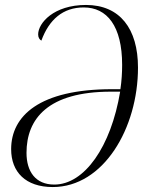

<svg xmlns="http://www.w3.org/2000/svg" viewBox="-20 -745 600 775"><path d="M193 10C398 10 537 -228 537 -472C537 -629 464 -725 327 -725C197 -725 134 -652 134 -606C134 -593 140 -585 147 -581C178 -666 234 -715 318 -715C412 -715 473 -640 473 -483C473 -452 471 -418 466 -385H432C139 -385 25 -277 25 -143C25 -51 83 10 193 10ZM199 0C123 0 87 -53 87 -128C87 -265 173 -375 428 -375H465C428 -153 321 0 199 0Z"/></svg>

Font: Noto Serif Display Condensed Light
Style: Italic
Weight: 300
Width: 3
Italic angle: -12°
Designer: Monotype Design Team
Foundry: Monotype Imaging Inc.
Version: Version 2.009